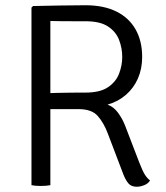

<svg xmlns="http://www.w3.org/2000/svg" viewBox="-20 -706 631 732"><path d="M522 -489Q522 -444 506 -407.2Q490 -370.5 460.5 -344.8Q431 -319 390 -307Q412.5 -299.5 429.5 -276.8Q446.5 -254 457 -227L510 -89Q523 -55.5 531.5 -41.5Q540 -27.5 552 -18Q544.5 -5.5 529.2 0.2Q514 6 502 6Q480.5 6 469.8 -6.5Q459 -19 450 -42L391 -197Q376 -237 353 -263.5Q330 -290 279 -290H142V-350Q165.5 -351 194.2 -351.8Q223 -352.5 252 -352.8Q281 -353 306 -353Q362 -353 392.2 -373.8Q422.5 -394.5 434.2 -425.8Q446 -457 446 -489Q446 -522 434.2 -553.2Q422.5 -584.5 392.2 -604.8Q362 -625 306 -625Q289 -625 264.8 -625Q240.5 -625 215.5 -625.2Q190.5 -625.5 172 -626V0Q164.5 1.5 155 2.2Q145.5 3 135 3Q125.5 3 116.2 2.2Q107 1.5 100 0V-677L106 -683Q158 -684 208.5 -685Q259 -686 306 -686Q375.5 -686 423.8 -662Q472 -638 497 -593.8Q522 -549.5 522 -489Z"/></svg>

Font: Signika Negative Light
Style: Regular
Weight: 300
Designer: Anna Giedry
Foundry: Anna Giedry
Version: Version 2.001